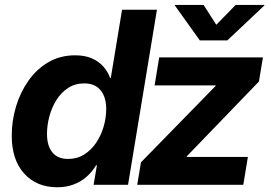

<svg xmlns="http://www.w3.org/2000/svg" viewBox="-20 -768 1127 798"><path d="M218.3 10.3Q131.8 10.3 80.3 -46.9Q28.8 -104 28.8 -204.1Q28.8 -266.1 46.6 -325.4Q64.5 -384.8 98.4 -432.9Q132.3 -481 181.2 -509.5Q230 -538.1 292.5 -538.1Q333.5 -538.1 362.5 -525.1Q391.6 -512.2 410.2 -490.7Q428.7 -469.2 438 -443.4H440.4L487.3 -727.5H632.3L512.2 0H369.1L382.8 -81.1H379.4Q362.3 -52.7 338.9 -32.5Q315.4 -12.2 285.2 -1Q254.9 10.3 218.3 10.3ZM262.7 -107.4Q300.8 -107.4 330.1 -126Q359.4 -144.5 379.9 -175Q400.4 -205.6 410.9 -242.2Q421.4 -278.8 421.4 -315.4Q421.4 -364.7 397.9 -393.1Q374.5 -421.4 330.1 -421.4Q292.5 -421.4 263.4 -402.6Q234.4 -383.8 214.8 -352.8Q195.3 -321.8 185.3 -284.7Q175.3 -247.6 175.3 -211.4Q175.3 -162.1 197.5 -134.8Q219.7 -107.4 262.7 -107.4ZM550.3 0 565.9 -93.3 876 -410.6 876.5 -413.1H622.6L641.6 -529.3H1072.8L1056.2 -429.2L756.3 -118.2L755.9 -115.7H1010.3L991.2 0ZM826.2 -747.6 878.9 -665 959.5 -747.6H1079.1V-745.6L924.8 -600.1H810.5L706.5 -745.6V-747.6Z"/></svg>

Font: Inter 24pt
Style: Bold Italic
Weight: 700
Italic angle: -9.3988°
Version: Version 4.001;git-66647c0bb